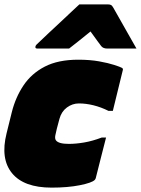

<svg xmlns="http://www.w3.org/2000/svg" viewBox="-21 -841 644 878"><path d="M337 -568Q390 -568 432 -560.5Q474 -553 501.5 -544Q529 -535 536 -531Q542 -528 541 -522Q530 -475 518 -428Q506 -381 495 -334H475Q441 -351 406.5 -359.5Q372 -368 340 -368Q310 -368 285 -349.5Q260 -331 251 -298L239 -253Q235 -237 232 -222Q229 -207 235 -199Q247 -183 294 -183Q326 -183 364 -189.5Q402 -196 444 -212H464Q452 -166 440.5 -120Q429 -74 417 -27Q416 -22 412 -18Q399 -5 344 6Q289 17 215 17Q88 17 34 -49Q-20 -115 9 -231L33 -328Q50 -396 86.5 -450.5Q123 -505 184 -536.5Q245 -568 337 -568ZM342 -821H471Q482 -821 487 -818Q492 -815 497 -806Q506 -791 524.5 -757.5Q543 -724 565 -686Q587 -648 603 -619H469Q451 -619 442 -630Q436 -638 424.5 -653.5Q413 -669 393 -697Q359 -670 337 -652Q315 -634 295 -619H150Q139 -619 141 -628Q142 -633 146 -637Q150 -641 166 -656Q180 -670 204.5 -692.5Q229 -715 255.5 -740Q282 -765 305.5 -787Q329 -809 342 -821Z"/></svg>

Font: Recursive Sn Lnr St XBk
Style: Italic
Weight: 1000
Italic angle: -15°
Version: Version 1.079;hotconv 1.0.112;makeotfexe 2.5.65598; ttfautoh